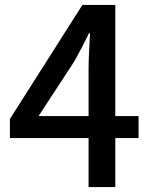

<svg xmlns="http://www.w3.org/2000/svg" viewBox="-20 -756 610 776"><path d="M136 -287 281 -509C302 -547 322 -585 340 -622H344C342 -582 338 -520 338 -480V-287ZM540 -287H446V-736H313L20 -275V-198H338V0H446V-198H540Z"/></svg>

Font: Source Han Sans KR Medium
Style: Regular
Weight: 500
Designer: Ryoko NISHIZUKA (kana & ideographs); Paul D. Hunt (Latin, Greek & Cyrillic); Wenlong ZHANG (bopomofo); Sandoll Communica
Foundry: Adobe Systems Incorporated
Version: Version 1.001;PS 1.001;hotconv 1.0.78;makeotf.lib2.5.61930